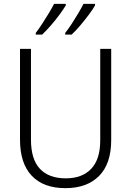

<svg xmlns="http://www.w3.org/2000/svg" viewBox="-20 -968 682 998"><path d="M558 -240Q558 -117 495 -53.5Q432 10 320 10Q206 10 145 -54.5Q84 -119 84 -242V-714H141V-242Q141 -140 187.5 -90.5Q234 -41 322 -41Q407 -41 454 -90.5Q501 -140 501 -238V-714H558ZM474 -940Q463 -920 442 -892Q421 -864 397 -835.5Q373 -807 352 -788H319V-797Q335 -817 353 -844.5Q371 -872 387.5 -900Q404 -928 414 -948H474ZM322 -940Q310 -920 289.5 -892Q269 -864 244.5 -836Q220 -808 199 -788H166V-797Q182 -818 200 -845.5Q218 -873 234.5 -900.5Q251 -928 261 -948H322Z"/></svg>

Font: Noto Sans Lao Looped SemiCondensed Light
Style: Regular
Weight: 300
Width: 4
Designer: Mark Frömberg, Ben Mitchell
Foundry: The Fontpad Ltd
Version: Version 1.002; ttfautohint (v1.8.4.7-5d5b)